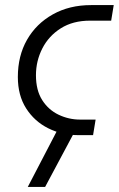

<svg xmlns="http://www.w3.org/2000/svg" viewBox="-20 -530 466 753"><path d="M287 0Q223 0 169 -27Q115 -54 82.5 -105Q50 -156 50 -228Q50 -311 86 -374Q122 -437 187 -473.5Q252 -510 337 -510H426L416 -449H333Q266 -449 218.5 -419Q171 -389 146 -340Q121 -291 121 -235Q121 -176 145.5 -137.5Q170 -99 210 -80Q250 -61 294 -61H355L345 0ZM89 203 204 -18H275L157 203Z"/></svg>

Font: MuseoModerno Light
Style: Italic
Weight: 300
Italic angle: -9°
Designer: Pablo Cosgaya, Héctor Gatti, Marcela Romero, and the Authors of The MuseoModerno Project.
Foundry: Omnibus-Type Team
Version: Version 1.003